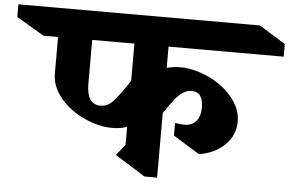

<svg xmlns="http://www.w3.org/2000/svg" viewBox="-180 -864 1441 952"><g transform="rotate(5 540.5 -388.0)"><path d="M634 -536Q664 -545 702 -545Q769 -545 841 -512Q913 -479 960.5 -422.5Q1008 -366 1008 -301Q1008 -234 958.5 -185Q909 -136 830 -124L699 -205V-268Q729 -263 746 -263Q784 -263 804.5 -288Q825 -313 825 -355Q825 -393 811 -413Q797 -433 769 -433Q743 -433 722 -418Q701 -403 685 -382.5Q669 -362 634 -312V10H571L421 -84L464 -138V-228Q433 -216 389 -216Q323 -216 251 -249Q179 -282 131.5 -338.5Q84 -395 84 -460V-642H11L-126 -723V-786H1076L1207 -705V-642H634ZM450 -436Q454 -443 464 -457V-642H254V-424Q254 -321 323 -321Q357 -321 383 -348Q409 -375 450 -436Z"/></g></svg>

Font: InknutAntiqua
Style: Bold
Weight: 700
Designer: Claus Eggers Srensen
Foundry: Claus Eggers Srensen
Version: Version 1.000; ttfautohint (v1.2) -l 7 -r 28 -G 50 -x 13 -D 